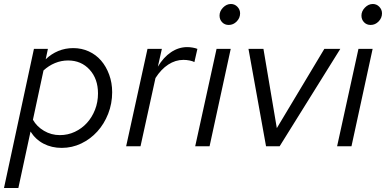

<svg xmlns="http://www.w3.org/2000/svg" viewBox="-42 -733 1934 962"><path d="M-22 209 128 -488H198L187 -436Q215 -463 250 -477.5Q285 -492 325 -492Q367 -492 403 -475.5Q439 -459 464.5 -429.5Q490 -400 505 -359Q520 -318 520 -271Q520 -214 500 -163Q480 -112 445.5 -74Q411 -36 365 -14Q319 8 267 8Q217 8 176.5 -13Q136 -34 111 -74L50 209ZM299 -430Q265 -430 233.5 -417Q202 -404 176 -380L123 -133Q142 -99 178.5 -77.5Q215 -56 258 -56Q298 -56 333 -72.5Q368 -89 393.5 -117Q419 -145 434 -183Q449 -221 449 -265Q449 -338 407 -384Q365 -430 299 -430Z M590 0 697 -488H769L749 -399Q777 -446 815 -471.5Q853 -497 896 -497Q909 -497 923.5 -494.5Q938 -492 947 -488L932 -422Q923 -427 907.5 -430Q892 -433 877 -433Q837 -433 801 -409.5Q765 -386 737 -342L662 0Z M1104 -608Q1084 -608 1071 -621.5Q1058 -635 1058 -655Q1058 -677 1075.5 -695Q1093 -713 1115 -713Q1134 -713 1147.5 -699Q1161 -685 1161 -666Q1161 -643 1144 -625.5Q1127 -608 1104 -608ZM1114 -488 1008 0H936L1043 -488Z M1291 0 1203 -488H1278L1345 -91L1583 -488H1663L1359 0Z M1815 -608Q1795 -608 1782 -621.5Q1769 -635 1769 -655Q1769 -677 1786.5 -695Q1804 -713 1826 -713Q1845 -713 1858.5 -699Q1872 -685 1872 -666Q1872 -643 1855 -625.5Q1838 -608 1815 -608ZM1825 -488 1719 0H1647L1754 -488Z"/></svg>

Font: Red Hat Text
Style: Italic
Weight: 400
Italic angle: -12°
Designer: Pentagram / MCKL
Foundry: Pentagram / MCKL
Version: Version 1.005; Red Hat Text Italic